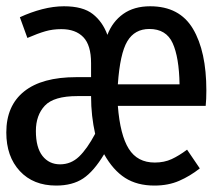

<svg xmlns="http://www.w3.org/2000/svg" viewBox="-26 -571 668 603"><path d="M445.6 -551.3Q537.9 -551.3 580 -480.5Q622.1 -409.7 622.1 -286.7Q622.1 -258.5 620 -238.5H344.1Q351.3 -146.7 378.5 -103.6Q405.6 -60.5 460 -60.5Q489.7 -60.5 513.1 -71.3Q536.4 -82.1 561.5 -101L601.5 -42.1Q570.8 -17.9 536.7 -3.1Q502.6 11.8 459 11.8Q404.6 11.8 366.9 -12.3Q329.2 -36.4 301 -86.7Q268.7 -32.8 235.1 -10.5Q201.5 11.8 150.3 11.8Q78.5 11.8 36.2 -33.8Q-6.2 -79.5 -6.2 -154.9Q-6.2 -239 49.7 -283.8Q105.6 -328.7 213.8 -328.7H260V-372.8Q260 -429.2 235.6 -454.4Q211.3 -479.5 166.7 -479.5Q139.5 -479.5 116.4 -472.8Q93.3 -466.2 60 -451.8L36.4 -516.9Q70.8 -532.8 106.4 -542.1Q142.1 -551.3 174.9 -551.3Q234.4 -551.3 265.4 -526.9Q296.4 -502.6 311.3 -461.5Q327.2 -503.1 361 -527.2Q394.9 -551.3 445.6 -551.3ZM443.1 -480Q396.9 -480 373.8 -441.3Q350.8 -402.6 344.1 -306.2H537.9Q536.4 -391.3 516.2 -435.6Q495.9 -480 443.1 -480ZM260 -269.2H216.9Q143.1 -269.2 114.9 -239.2Q86.7 -209.2 86.7 -159.5Q86.7 -107.7 107.4 -81.3Q128.2 -54.9 162.6 -54.9Q196.9 -54.9 222.3 -79.2Q247.7 -103.6 272.8 -150.8Q266.7 -177.9 263.3 -207.7Q260 -237.4 260 -269.2Z"/></svg>

Font: FiraCode Nerd Font
Style: Regular
Weight: 400
Designer: Carrois Corporate, Edenspiekermann AG, Nikita Prokopov
Foundry: Carrois Corporate, Edenspiekermann AG, Nikita Prokopov
Version: Version 6.002;Nerd Fonts 2.2.2